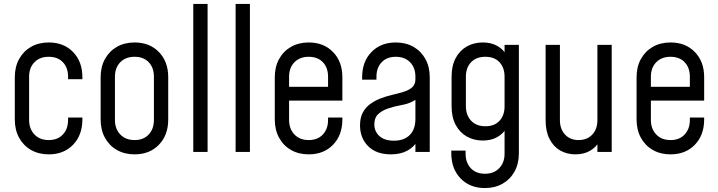

<svg xmlns="http://www.w3.org/2000/svg" viewBox="-20 -770 3640 973"><path d="M227 12.2Q176.1 12.2 137.4 -9.9Q98.8 -32 76.9 -71.8Q55 -111.6 55 -164.5V-378.8Q55 -431.2 76.9 -470.9Q98.8 -510.6 137.4 -532.7Q176.1 -554.8 227 -554.8Q303.4 -554.8 350.4 -506.2Q397.5 -457.8 397.5 -378.8V-368.8H325V-381.2Q325 -427 298.7 -454.6Q272.4 -482.2 227 -482.2Q181.6 -482.2 154.6 -454.6Q127.5 -427 127.5 -381.2V-162Q127.5 -116.7 154.6 -88.5Q181.6 -60.2 227 -60.2Q272.4 -60.2 298.7 -88.5Q325 -116.7 325 -162V-174.5H397.5V-164.5Q397.5 -85.3 350.4 -36.5Q303.4 12.2 227 12.2Z M662 12.2Q611.1 12.2 572.4 -9.9Q533.8 -32 511.9 -71.8Q490 -111.6 490 -164.5V-378.8Q490 -431.2 511.9 -470.9Q533.8 -510.6 572.4 -532.7Q611.1 -554.8 662 -554.8Q738.4 -554.8 785.4 -506.2Q832.5 -457.8 832.5 -378.8V-164.5Q832.5 -85.3 785.4 -36.5Q738.4 12.2 662 12.2ZM662 -60.2Q707.4 -60.2 733.7 -88.5Q760 -116.7 760 -162V-381.2Q760 -427 733.7 -454.6Q707.4 -482.2 662 -482.2Q616.6 -482.2 589.6 -454.6Q562.5 -427 562.5 -381.2V-162Q562.5 -116.7 589.6 -88.5Q616.6 -60.2 662 -60.2Z M959.5 0V-750H1032V0Z M1174 0V-750H1246.5V0Z M1544.5 12.2Q1493.6 12.2 1454.9 -9.9Q1416.2 -32 1394.4 -71.8Q1372.5 -111.6 1372.5 -164.5V-378.8Q1372.5 -431.2 1394.4 -470.9Q1416.2 -510.6 1454.9 -532.7Q1493.6 -554.8 1544.5 -554.8Q1620.9 -554.8 1667.9 -506.2Q1715 -457.8 1715 -378.8V-260.2H1430.5V-330.2H1642.5V-381.2Q1642.5 -427 1616.2 -454.6Q1589.9 -482.2 1544.5 -482.2Q1499.1 -482.2 1472.1 -454.6Q1445 -427 1445 -381.2V-162Q1445 -116.7 1472.1 -88.5Q1499.1 -60.2 1544.5 -60.2Q1589.9 -60.2 1616.2 -88.5Q1642.5 -116.7 1642.5 -162V-174.5H1715V-164.5Q1715 -85.3 1667.9 -36.5Q1620.9 12.2 1544.5 12.2Z M1961.2 12.2Q1886.6 12.2 1845.6 -29.2Q1804.5 -70.8 1804.5 -134.6Q1804.5 -174 1818.9 -200.2Q1833.2 -226.4 1856 -242.8Q1878.8 -259.2 1904.2 -269.5Q1935 -281.8 1966.7 -289.1Q1998.4 -296.4 2025.3 -304.6Q2052.2 -312.9 2068.8 -327.4Q2085.2 -342 2085.2 -368.2V-381.2Q2085.2 -427 2058.2 -454.6Q2031.1 -482.2 1985.8 -482.2Q1940.4 -482.2 1914.1 -454.6Q1887.8 -427 1887.8 -381.2V-366.2H1815.2V-378.8Q1815.2 -457.8 1862.4 -506.2Q1909.5 -554.8 1985.8 -554.8Q2036.6 -554.8 2075.3 -532.7Q2114 -510.6 2135.9 -470.9Q2157.8 -431.2 2157.8 -378.8V0H2085.2V-74.8L2097.5 -58.8Q2078.6 -25 2044.1 -6.4Q2009.6 12.2 1961.2 12.2ZM1976.4 -57Q2027.4 -57 2056.3 -85.6Q2085.2 -114.2 2085.2 -168V-263.8Q2055 -244.8 2017.4 -238.1Q1979.9 -231.5 1946 -220Q1915.9 -209.8 1896.4 -191.6Q1877 -173.5 1877 -140Q1877 -103.6 1902.9 -80.3Q1928.8 -57 1976.4 -57Z M2437.4 183Q2361.2 183 2314.1 134.2Q2267 85.5 2267 6.2V-6.8H2339.5V8.8Q2339.5 54.1 2365.8 82.3Q2392.1 110.5 2437.5 110.5Q2482.9 110.5 2509.9 82.3Q2537 54.1 2537 8.8V-140.5L2549.2 -124.2Q2531.1 -93 2500.3 -75.4Q2469.5 -57.8 2426.8 -57.8Q2382.2 -57.8 2346.4 -77.7Q2310.5 -97.6 2289.5 -136.5Q2268.5 -175.4 2268.5 -232V-381.2Q2268.5 -437.5 2289.5 -476.2Q2310.5 -515 2346.4 -534.9Q2382.2 -554.8 2426.8 -554.8Q2469.5 -554.8 2500.3 -537.2Q2531.1 -519.6 2549.2 -488.2L2537 -472V-542.5H2609.5V6.8Q2609.5 59.4 2587.6 99.2Q2565.6 139 2526.9 161Q2488.2 183 2437.4 183ZM2440.1 -130.2Q2486.2 -130.2 2511.6 -158.1Q2537 -185.9 2537 -231.2V-381.2Q2537 -427 2511.4 -454.6Q2485.9 -482.2 2439.8 -482.2Q2393.6 -482.2 2367.3 -454.6Q2341 -427 2341 -381.2V-232Q2341 -186.7 2367.3 -158.5Q2393.6 -130.2 2440.1 -130.2Z M2896.1 12.2Q2853.1 12.2 2818.9 -7.3Q2784.8 -26.9 2764.9 -65.6Q2745 -104.2 2745 -161.2V-542.5H2817.5V-161.2Q2817.5 -115.9 2843.4 -88.1Q2869.4 -60.2 2911.8 -60.2Q2955.6 -60.2 2981.6 -88.1Q3007.5 -115.9 3007.5 -161.2V-542.5H3080V0H3007.5V-72L3019.8 -56.5Q3001.2 -23.8 2969.9 -5.8Q2938.5 12.2 2896.1 12.2Z M3378 12.2Q3327.1 12.2 3288.4 -9.9Q3249.8 -32 3227.9 -71.8Q3206 -111.6 3206 -164.5V-378.8Q3206 -431.2 3227.9 -470.9Q3249.8 -510.6 3288.4 -532.7Q3327.1 -554.8 3378 -554.8Q3454.4 -554.8 3501.4 -506.2Q3548.5 -457.8 3548.5 -378.8V-260.2H3264V-330.2H3476V-381.2Q3476 -427 3449.7 -454.6Q3423.4 -482.2 3378 -482.2Q3332.6 -482.2 3305.6 -454.6Q3278.5 -427 3278.5 -381.2V-162Q3278.5 -116.7 3305.6 -88.5Q3332.6 -60.2 3378 -60.2Q3423.4 -60.2 3449.7 -88.5Q3476 -116.7 3476 -162V-174.5H3548.5V-164.5Q3548.5 -85.3 3501.4 -36.5Q3454.4 12.2 3378 12.2Z"/></svg>

Font: Mohave Light
Style: Regular
Weight: 300
Designer: Gumpita Rahayu
Foundry: Tokotype
Version: Version 2.003